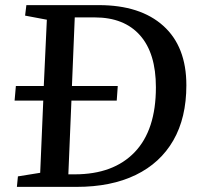

<svg xmlns="http://www.w3.org/2000/svg" viewBox="-20 -730 786 750"><path d="M366 -710Q528 -710 618 -629Q708 -548 708 -397Q708 -270 657 -181.5Q606 -93 510 -46.5Q414 0 279 0H46L50 -41L137 -55L149 -337H37L42 -394H151L163 -653L78 -669L83 -710ZM272 -49Q423 -49 506 -135.5Q589 -222 589 -389Q589 -522 527 -592Q465 -662 350 -662H272L261 -394H440L436 -337H259L247 -49Z"/></svg>

Font: Literata 36pt Medium
Style: Italic
Weight: 500
Italic angle: -2°
Designer: Latin by Veronika Burian and Jose Scaglione. Greek by Irene Vlachou. Cyrillic by Vera Evstafieva
Foundry: TypeTogether
Version: Version 3.002